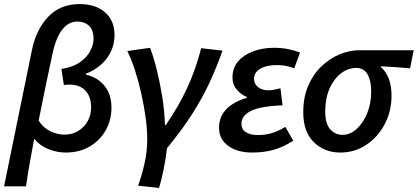

<svg xmlns="http://www.w3.org/2000/svg" viewBox="-34 -738 2054 944"><path d="M-14 178 123 -492Q144 -594 203.5 -656Q263 -718 357 -718Q436 -718 482.5 -677.5Q529 -637 529 -566Q529 -503 492.5 -453Q456 -403 388 -375V-371Q446 -358 480 -316Q514 -274 514 -209Q514 -148 486 -98Q458 -48 407.5 -18Q357 12 289 12Q245 12 202.5 -5.5Q160 -23 134 -56Q124 2 113 60Q102 118 94 178ZM284 -76Q320 -76 349.5 -93.5Q379 -111 396.5 -141.5Q414 -172 414 -210Q414 -263 386 -292.5Q358 -322 308 -322Q301 -322 294.5 -321.5Q288 -321 280 -320L268 -399Q326 -408 360.5 -433Q395 -458 410.5 -489Q426 -520 426 -546Q426 -590 404 -611Q382 -632 346 -632Q303 -632 272 -592.5Q241 -553 224 -473Q206 -391 189.5 -310.5Q173 -230 156 -145Q179 -109 214 -92.5Q249 -76 284 -76Z M645 175Q663 126 676.5 66Q690 6 690 -53Q690 -101 682 -159.5Q674 -218 660.5 -278.5Q647 -339 629.5 -393Q612 -447 592 -487L704 -503Q722 -455 737.5 -392Q753 -329 764 -260Q775 -191 777 -123H781Q844 -214 886.5 -306Q929 -398 955 -501L1060 -489Q1031 -407 996.5 -332.5Q962 -258 912.5 -180Q863 -102 787 -9Q781 43 770.5 95Q760 147 748 186Z M1205 12Q1134 12 1088.5 -20.5Q1043 -53 1043 -110Q1043 -151 1062 -180Q1081 -209 1112.5 -228Q1144 -247 1180 -257V-261Q1152 -272 1130.5 -297Q1109 -322 1109 -356Q1109 -404 1137 -436.5Q1165 -469 1211.5 -486Q1258 -503 1312 -503Q1350 -503 1380.5 -497Q1411 -491 1441 -480L1413 -402Q1389 -411 1369.5 -414.5Q1350 -418 1327 -418Q1276 -418 1245.5 -400Q1215 -382 1215 -350Q1215 -325 1235 -309.5Q1255 -294 1285 -294Q1300 -294 1314.5 -297Q1329 -300 1345 -304L1355 -220Q1246 -216 1199.5 -192.5Q1153 -169 1153 -130Q1153 -102 1175 -88Q1197 -74 1234 -74Q1269 -74 1300.5 -83Q1332 -92 1369 -114L1408 -46Q1355 -13 1308.5 -0.5Q1262 12 1205 12Z M1639 12Q1561 12 1509 -39Q1457 -90 1457 -186Q1457 -259 1481 -315.5Q1505 -372 1545.5 -411Q1586 -450 1635 -470.5Q1684 -491 1733 -491H2000L1982 -402Q1909 -409 1839 -412V-408Q1864 -386 1877.5 -351Q1891 -316 1891 -268Q1891 -191 1857.5 -127.5Q1824 -64 1767 -26Q1710 12 1639 12ZM1650 -75Q1687 -75 1719 -103.5Q1751 -132 1771 -180.5Q1791 -229 1791 -290Q1791 -340 1773.5 -372Q1756 -404 1717 -404Q1677 -404 1642 -377Q1607 -350 1586 -302Q1565 -254 1565 -189Q1565 -131 1589 -103Q1613 -75 1650 -75Z"/></svg>

Font: Source Sans 3 Semibold
Style: Italic
Weight: 600
Italic angle: -11°
Designer: Paul D. Hunt
Foundry: Adobe
Version: Version 3.052;hotconv 1.1.0;makeotfexe 2.6.0